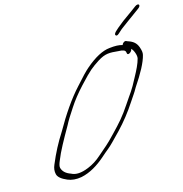

<svg xmlns="http://www.w3.org/2000/svg" viewBox="-126 -955 1063 1117"><g transform="rotate(-15 406.0 -397.0)"><path d="M657.8 -636C638.6 -642 612.5 -643 579.8 -639C537.4 -635 487.9 -609 432.2 -561C413.1 -545 385.7 -516 346.8 -472C290.7 -411 237.6 -333 184.2 -239C150.6 -187 120.6 -130 94.5 -67C85.7 -47 83.8 -29 88 -11C92.1 7 111.2 23 144.3 37C167.4 47 196.9 50 228.3 44C282.2 33 331.2 2 373.8 -35C392.1 -51 408 -65 421.9 -76C435.9 -87 462.5 -114 504.7 -158C546.8 -202 585.3 -251 619.8 -304C642.8 -340 647.9 -343 667.3 -378C715.2 -449 746.8 -507 757 -550C760.4 -563 757.7 -578 750.6 -598C740.4 -626 722.3 -640 690.5 -650L681.7 -654C674.5 -656 661.7 -648 657.8 -636ZM699.6 -602C712.1 -593 726.4 -557 722 -538C714.3 -508 697.5 -474 676.6 -436C636.6 -359 631.4 -360 589.8 -297C548.2 -234 520 -203 469.9 -151C415 -93 411.8 -95 357.7 -47C334.2 -26 307.5 -9 278 3C234.1 21 200.2 23 174.1 9C145 -1 127.9 -17 121.7 -39C119.2 -48 122.1 -62 131.4 -83C150.1 -131 184.6 -193 228.4 -269C239.5 -291 257.7 -321 284.6 -361C307.2 -396 335.8 -432 370.8 -470C405.8 -508 430.8 -533 445.1 -545C459.5 -557 477.8 -571 500.1 -585C547.9 -615 572.7 -613 626 -608C652.4 -608 666 -602 667.7 -590L669.3 -582C672.2 -567 701.7 -586 699.6 -602ZM648 -729C633.7 -717 628.6 -708 632.6 -702C636.6 -696 643.4 -697 653.4 -706C663.3 -715 670.9 -722 676.8 -727C701 -745 734.3 -770 768.1 -794L799.5 -817C822.3 -833 810.2 -851 787.3 -835L756 -812C733.1 -796 714.2 -782 698.8 -771C676.3 -752 664.7 -745 648 -729Z"/></g></svg>

Font: MewTooHand
Style: UltimateCondIta
Weight: 400
Designer: Mew Too, Robert Jablonski
Version: Version 0.77